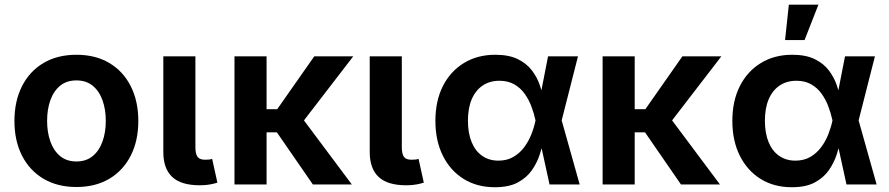

<svg xmlns="http://www.w3.org/2000/svg" viewBox="-20 -786 3788 818"><path d="M305.7 10.7Q224.6 10.7 165.3 -24.4Q106 -59.6 73.7 -123Q41.5 -186.5 41.5 -270.5Q41.5 -355 73.7 -418.7Q106 -482.4 165.3 -517.6Q224.6 -552.7 305.7 -552.7Q386.7 -552.7 445.8 -517.6Q504.9 -482.4 537.1 -418.7Q569.3 -355 569.3 -270.5Q569.3 -186.5 537.1 -123Q504.9 -59.6 445.8 -24.4Q386.7 10.7 305.7 10.7ZM305.7 -98.1Q347.2 -98.1 375 -121.1Q402.8 -144 416.7 -183.1Q430.7 -222.2 430.7 -271Q430.7 -319.8 416.7 -358.9Q402.8 -397.9 375 -420.7Q347.2 -443.4 305.7 -443.4Q263.7 -443.4 236.1 -420.7Q208.5 -397.9 194.6 -359.1Q180.7 -320.3 180.7 -271Q180.7 -222.2 194.6 -183.1Q208.5 -144 236.1 -121.1Q263.7 -98.1 305.7 -98.1Z M831.5 3.4Q751.5 3.4 713.6 -32.2Q675.8 -67.9 675.8 -138.2V-545.9H812.5V-158.7Q812.5 -130.4 821.5 -117.9Q830.6 -105.5 853.5 -105.5Q865.7 -105.5 872.3 -106.4Q878.9 -107.4 883.8 -109.4L906.2 -7.8Q894.5 -3.9 875 -0.2Q855.5 3.4 831.5 3.4Z M1115.7 -545.9V0H979V-545.9ZM1484.9 -545.9 1235.8 -222.2H1079.1V-320.8H1161.1L1318.8 -545.9ZM1313 0 1156.2 -227.1 1256.8 -297.4 1479 0Z M1710.9 3.4Q1630.9 3.4 1593 -32.2Q1555.2 -67.9 1555.2 -138.2V-545.9H1691.9V-158.7Q1691.9 -130.4 1700.9 -117.9Q1710 -105.5 1732.9 -105.5Q1745.1 -105.5 1751.7 -106.4Q1758.3 -107.4 1763.2 -109.4L1785.6 -7.8Q1773.9 -3.9 1754.4 -0.2Q1734.9 3.4 1710.9 3.4Z M2088.4 11.7Q2012.2 11.7 1955.3 -23.7Q1898.4 -59.1 1866.7 -122.8Q1835 -186.5 1835 -271Q1835 -356 1866.9 -419.2Q1898.9 -482.4 1956.5 -517.6Q2014.2 -552.7 2090.3 -552.7Q2147.9 -552.7 2185.8 -534.2Q2223.6 -515.6 2246.1 -486.1Q2268.6 -456.5 2280 -422.4Q2291.5 -388.2 2296.4 -357.4H2341.3L2372.6 -274.4L2449.7 0H2321.3L2261.2 -274.4Q2254.9 -303.7 2243.7 -333.3Q2232.4 -362.8 2214.6 -387.5Q2196.8 -412.1 2170.4 -427Q2144 -441.9 2107.9 -441.9Q2066.4 -441.9 2036.1 -421.4Q2005.9 -400.9 1989.7 -363Q1973.6 -325.2 1973.6 -271.5Q1973.6 -218.8 1989.3 -180.7Q2004.9 -142.6 2034.2 -122.1Q2063.5 -101.6 2103.5 -101.6Q2139.6 -101.6 2166.7 -117.2Q2193.8 -132.8 2212.9 -158.2Q2231.9 -183.6 2243.7 -213.4Q2255.4 -243.2 2261.2 -271.5L2314.9 -545.9H2442.4L2372.6 -271.5L2341.3 -193.4H2297.4Q2291 -163.1 2279.5 -127.7Q2268.1 -92.3 2245.8 -60.5Q2223.6 -28.8 2185.8 -8.5Q2147.9 11.7 2088.4 11.7Z M2684.1 -545.9V0H2547.4V-545.9ZM3053.2 -545.9 2804.2 -222.2H2647.5V-320.8H2729.5L2887.2 -545.9ZM2881.3 0 2724.6 -227.1 2825.2 -297.4 3047.4 0Z M3353.5 11.7Q3277.3 11.7 3220.5 -23.7Q3163.6 -59.1 3131.8 -122.8Q3100.1 -186.5 3100.1 -271Q3100.1 -356 3132.1 -419.2Q3164.1 -482.4 3221.7 -517.6Q3279.3 -552.7 3355.5 -552.7Q3413.1 -552.7 3450.9 -534.2Q3488.8 -515.6 3511.2 -486.1Q3533.7 -456.5 3545.2 -422.4Q3556.6 -388.2 3561.5 -357.4H3606.4L3637.7 -274.4L3714.8 0H3586.4L3526.4 -274.4Q3520 -303.7 3508.8 -333.3Q3497.6 -362.8 3479.7 -387.5Q3461.9 -412.1 3435.5 -427Q3409.2 -441.9 3373 -441.9Q3331.5 -441.9 3301.3 -421.4Q3271 -400.9 3254.9 -363Q3238.8 -325.2 3238.8 -271.5Q3238.8 -218.8 3254.4 -180.7Q3270 -142.6 3299.3 -122.1Q3328.6 -101.6 3368.7 -101.6Q3404.8 -101.6 3431.9 -117.2Q3459 -132.8 3478 -158.2Q3497.1 -183.6 3508.8 -213.4Q3520.5 -243.2 3526.4 -271.5L3580.1 -545.9H3707.5L3637.7 -271.5L3606.4 -193.4H3562.5Q3556.2 -163.1 3544.7 -127.7Q3533.2 -92.3 3511 -60.5Q3488.8 -28.8 3450.9 -8.5Q3413.1 11.7 3353.5 11.7ZM3324.7 -615.2 3340.8 -766.1H3466.8L3407.7 -615.2Z"/></svg>

Font: Inter Cardless
Style: Bold
Weight: 700
Designer: Rasmus Andersson
Foundry: rsms
Version: Version 4.001;git-9221beed3